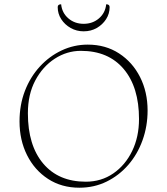

<svg xmlns="http://www.w3.org/2000/svg" viewBox="-20 -863 779 895"><path d="M350 12Q267 12 204 -29Q141 -70 106 -140Q71 -210 71 -297Q71 -374 96 -439Q121 -504 165.5 -552.5Q210 -601 267.5 -628Q325 -655 389 -655Q472 -655 535 -614Q598 -573 633 -503.5Q668 -434 668 -348Q668 -275 644.5 -209.5Q621 -144 578 -94.5Q535 -45 477 -16.5Q419 12 350 12ZM380 -16Q452 -16 508 -54.5Q564 -93 596 -159Q628 -225 628 -308Q628 -457 556.5 -541.5Q485 -626 357 -626Q292 -626 235.5 -589.5Q179 -553 144.5 -488Q110 -423 110 -335Q110 -185 181.5 -100.5Q253 -16 380 -16ZM370 -717Q337 -717 309.5 -732.5Q282 -748 265.5 -773.5Q249 -799 249 -830Q249 -843 265 -843Q269 -803 298.5 -777.5Q328 -752 370 -752Q412 -752 441.5 -777.5Q471 -803 475 -843Q491 -843 491 -830Q491 -799 474.5 -773.5Q458 -748 431 -732.5Q404 -717 370 -717Z"/></svg>

Font: Petrona Thin
Style: Regular
Weight: 100
Designer: Ringo R. Seeber
Foundry: Ringo R. Seeber
Version: Version 2.001; ttfautohint (v1.8.3)